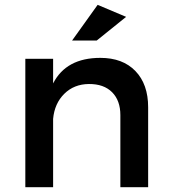

<svg xmlns="http://www.w3.org/2000/svg" viewBox="-20 -776 703 796"><path d="M278.8 -607.9 384.8 -755.9 502.9 -706.1 380.9 -607.9ZM85 0V-532.2H200.2V-430.2Q254.4 -536.1 396 -536.1Q488.8 -536.1 541.5 -481.4Q594.2 -426.8 594.2 -331.1V0H479V-298.8Q479 -358.9 444.8 -393.6Q410.2 -428.2 348.6 -427.7Q287.1 -427.2 246.6 -387.2Q206.1 -347.2 200.2 -283.2V0Z"/></svg>

Font: TruenoRg
Style: Book
Weight: 400
Designer: Julieta Ulanovsky
Foundry: Julieta Ulanovsky
Version: Version 3.001b